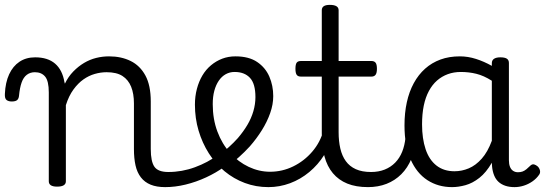

<svg xmlns="http://www.w3.org/2000/svg" viewBox="-75 -750 2234 787"><path d="M602 17Q567 17 542.5 7Q518 -3 502.5 -23Q487 -43 480.5 -72Q474 -101 474 -139V-326Q474 -366 462.5 -394.5Q451 -423 427 -438.5Q403 -454 362 -454Q338 -454 313.5 -447Q289 -440 267 -424.5Q245 -409 226 -383Q207 -357 195 -319V-7Q195 4 186 9.5Q177 15 159 15Q142 15 133.5 9.5Q125 4 125 -7V-371Q125 -418 110 -436Q95 -454 68 -454Q49 -454 35 -443.5Q21 -433 13.5 -411.5Q6 -390 3 -358Q2 -346 -4.5 -340Q-11 -334 -27 -334Q-40 -334 -48 -340Q-56 -346 -55 -365Q-53 -412 -37.5 -445.5Q-22 -479 5 -497Q32 -515 69 -515Q95 -515 115.5 -508.5Q136 -502 151 -489Q166 -476 175.5 -457Q185 -438 189 -414L191 -407Q205 -436 225.5 -457Q246 -478 269.5 -492Q293 -506 319 -512.5Q345 -519 372 -519Q422 -519 460.5 -500Q499 -481 521 -440.5Q543 -400 543 -334V-139Q543 -88 558 -66.5Q573 -45 615 -45Q627 -45 632.5 -35.5Q638 -26 637 -14Q636 -2 627.5 7.5Q619 17 602 17Z M602 17Q587 17 581 7.5Q575 -2 577.5 -14Q580 -26 589.5 -35.5Q599 -45 615 -45Q671 -45 724 -64.5Q777 -84 817 -114Q828 -121 836.5 -117Q845 -113 849.5 -103Q854 -93 853.5 -82Q853 -71 844 -66Q811 -42 770 -23Q729 -4 686 6.5Q643 17 602 17Z M821 -113Q843 -129 863 -147Q883 -165 900 -184Q923 -211 939 -238Q955 -265 963.5 -294Q972 -323 972 -352Q972 -407 949.5 -431Q927 -455 887 -455Q874 -455 868.5 -464.5Q863 -474 863.5 -487Q864 -500 871 -509.5Q878 -519 890 -519Q945 -519 979 -496Q1013 -473 1029 -436Q1045 -399 1045 -356Q1045 -322 1032.5 -286.5Q1020 -251 998.5 -216.5Q977 -182 949 -150Q928 -127 904.5 -106Q881 -85 855 -66Z M1025 17Q974 17 928.5 0Q883 -17 845.5 -48Q808 -79 781 -121.5Q754 -164 739 -214.5Q724 -265 724 -321Q724 -355 732 -385.5Q740 -416 754.5 -440.5Q769 -465 790 -482.5Q811 -500 836 -509.5Q861 -519 890 -519Q902 -519 908 -509.5Q914 -500 913.5 -487Q913 -474 905.5 -464.5Q898 -455 886 -455Q867 -455 850.5 -446Q834 -437 822 -419.5Q810 -402 803.5 -378Q797 -354 797 -323Q797 -262 816 -211Q835 -160 868.5 -123Q902 -86 944.5 -66Q987 -46 1032 -46Q1082 -46 1127 -68Q1172 -90 1205 -128.5Q1238 -167 1251 -216Q1254 -225 1264.5 -226Q1275 -227 1284 -221.5Q1293 -216 1290 -203Q1279 -155 1254 -115Q1229 -75 1193 -45Q1157 -15 1114 1Q1071 17 1025 17Z M1434 17Q1384 17 1348.5 2.5Q1313 -12 1289.5 -40Q1266 -68 1255 -109Q1244 -150 1244 -202V-436H1159Q1146 -436 1141 -443.5Q1136 -451 1136 -468Q1136 -486 1141 -493Q1146 -500 1159 -500H1244V-708Q1244 -719 1252 -724.5Q1260 -730 1277 -730Q1295 -730 1304 -724.5Q1313 -719 1313 -708V-500H1447Q1459 -500 1464.5 -493Q1470 -486 1470 -468Q1470 -451 1464.5 -443.5Q1459 -436 1447 -436H1313V-208Q1313 -171 1320 -141Q1327 -111 1342.5 -89.5Q1358 -68 1383.5 -56.5Q1409 -45 1446 -45Q1458 -45 1464 -35.5Q1470 -26 1469 -14Q1468 -2 1459.5 7.5Q1451 17 1434 17Z M1433 17Q1421 17 1415 7.5Q1409 -2 1410 -14Q1411 -26 1420 -35.5Q1429 -45 1446 -45Q1477 -45 1502 -55Q1527 -65 1545 -83.5Q1563 -102 1573.5 -128Q1584 -154 1587 -186Q1588 -199 1599 -203.5Q1610 -208 1620.5 -203.5Q1631 -199 1630 -186Q1627 -137 1611.5 -99.5Q1596 -62 1570 -36Q1544 -10 1509.5 3.5Q1475 17 1433 17Z M1778 17Q1721 17 1677 -11.5Q1633 -40 1608 -96.5Q1583 -153 1583 -236Q1583 -287 1592.5 -330.5Q1602 -374 1621 -409Q1640 -444 1667.5 -468.5Q1695 -493 1730.5 -506Q1766 -519 1810 -519Q1843 -519 1876 -508.5Q1909 -498 1941 -480V-491Q1941 -503 1950 -509Q1959 -515 1976 -515Q1994 -515 2002.5 -509.5Q2011 -504 2011 -492V-93Q2011 -77 2015.5 -66Q2020 -55 2028.5 -49.5Q2037 -44 2048 -44Q2059 -44 2067 -47Q2075 -50 2083 -56.5Q2091 -63 2100 -72Q2107 -78 2114.5 -76Q2122 -74 2130 -67Q2137 -59 2138.5 -50Q2140 -41 2135 -34Q2124 -18 2107.5 -6.5Q2091 5 2072 11Q2053 17 2034 17Q2013 17 1996.5 11.5Q1980 6 1968.5 -4.5Q1957 -15 1950.5 -31Q1944 -47 1942 -67Q1942 -70 1941.5 -74.5Q1941 -79 1941 -83Q1918 -43 1890 -21Q1862 1 1833 9Q1804 17 1778 17ZM1655 -240Q1655 -182 1669.5 -138.5Q1684 -95 1714 -71.5Q1744 -48 1788 -48Q1818 -48 1846.5 -60Q1875 -72 1899.5 -99.5Q1924 -127 1941 -173V-419Q1908 -440 1877.5 -447.5Q1847 -455 1814 -455Q1785 -455 1760.5 -446Q1736 -437 1716.5 -420Q1697 -403 1683 -377Q1669 -351 1662 -317Q1655 -283 1655 -240Z"/></svg>

Font: Playwrite CL Light
Style: Regular
Weight: 300
Designer: Veronika Burian, José Scaglione
Foundry: TypeTogether
Version: Version 1.002